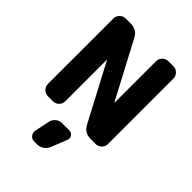

<svg xmlns="http://www.w3.org/2000/svg" viewBox="-279 -864 1275 1275"><g transform="rotate(45 358.0 -226.5)"><path d="M133 0Q110 0 93 -17Q76 -34 76 -57V-673Q76 -696 93 -713Q110 -730 133 -730H182Q239 -730 265 -680L475 -283Q475 -282 476 -282Q477 -282 477 -283V-673Q477 -696 494 -713Q511 -730 534 -730H583Q606 -730 623 -713Q640 -696 640 -673V-57Q640 -34 623 -17Q606 0 583 0H534Q477 0 451 -50L241 -447Q241 -448 240 -448Q239 -448 239 -447V-57Q239 -34 222 -17Q205 0 182 0ZM326 60H395Q415 60 426.5 77Q438 94 430 113L386 224Q376 248 355 262.5Q334 277 308 277H281Q259 277 245.5 260Q232 243 236 221L258 116Q263 92 282 76Q301 60 326 60Z"/></g></svg>

Font: Rounded Mplus 1c ExtraBold
Style: Regular
Weight: 800
Version: Version 1.059.20150529